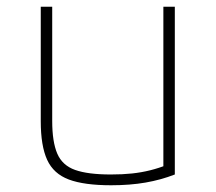

<svg xmlns="http://www.w3.org/2000/svg" viewBox="-20 -540 640 570"><path d="M310 10Q230 10 184.5 -7Q139 -24 120 -65.5Q101 -107 101 -180V-520H135V-181Q135 -119 150 -84Q165 -49 203 -35.5Q241 -22 309 -22Q344 -22 372 -25Q400 -28 426 -34.5Q452 -41 477 -51L465 -31V-520H499V-22Q458 -6 412 2Q366 10 310 10Z"/></svg>

Font: M PLUS Code Latin Expanded ExtraLight
Style: Regular
Weight: 250
Width: 7
Designer: Coji Morishita
Foundry: UNDERFOREST DESIGN
Version: Version 1.002; ttfautohint (v1.8.3)